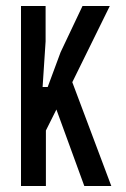

<svg xmlns="http://www.w3.org/2000/svg" viewBox="-20 -620 421 640"><path d="M50 0V-600H132V-482L122 -330H139L182 -446L255 -600H346L221 -346L351 0H261L168 -255L133 -185V0Z"/></svg>

Font: Big Shoulders Display SemiBold
Style: Regular
Weight: 600
Designer: Patric King
Foundry: XO Type Co
Version: Version 1.000; ttfautohint (v1.8.2)